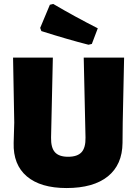

<svg xmlns="http://www.w3.org/2000/svg" viewBox="-20 -938 693 970"><path d="M249 -918Q356 -855 474 -795L444 -716L427 -712Q321 -739 189 -781L183 -797L232 -914ZM607 -647 600 -319 599 -216Q598 -106 525 -47Q452 12 316 12Q185 12 115.5 -47Q46 -106 49 -216L52 -319L46 -647H247L238 -243Q237 -192 257.5 -169Q278 -146 324 -146Q371 -146 392 -169Q413 -192 412 -243L403 -647Z"/></svg>

Font: Alegreya Sans SC Black
Style: Regular
Weight: 900
Designer: Juan Pablo del Peral
Foundry: Huerta Tipografica
Version: Version 2.007